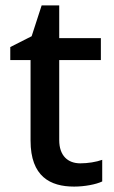

<svg xmlns="http://www.w3.org/2000/svg" viewBox="-20 -680 423 710"><path d="M277 -76C231 -76 199 -104 199 -162V-458H353V-539H199V-660H134L97 -546L18 -506V-458H93V-160C93 -27 166 10 254 10C293 10 335 2 358 -9V-89C336 -81 305 -76 277 -76Z"/></svg>

Font: Noto Sans Hanifi Rohingya Medium
Style: Regular
Weight: 500
Designer: Monotype Design Team and DaltonMaag
Foundry: Google LLC
Version: Version 2.102